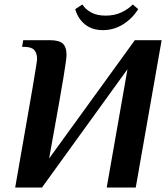

<svg xmlns="http://www.w3.org/2000/svg" viewBox="-20 -840 752 860"><path d="M146 -575Q146 -603 133 -616.5Q120 -630 89 -630H79L84 -660H204Q244 -660 261 -645Q278 -630 278 -593Q278 -578 265 -497.5Q252 -417 200 -130L584 -660H704L588 0H458L551 -530L168 0H48Q104 -318 125 -441.5Q146 -565 146 -575ZM317 -799 349 -820Q362 -799 388 -784.5Q414 -770 453 -770Q492 -770 522.5 -784Q553 -798 575 -820L599 -799Q572 -756 530.5 -730.5Q489 -705 441 -705Q393 -705 361 -730.5Q329 -756 317 -799Z"/></svg>

Font: Philosopher
Style: Bold Italic
Weight: 700
Italic angle: -10°
Designer: Jovanny Lemonad
Foundry: Jovanny Lemonad
Version: Version 2.000